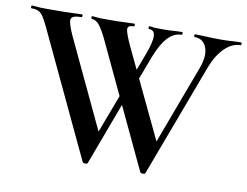

<svg xmlns="http://www.w3.org/2000/svg" viewBox="-71 -723 1060 824"><g transform="rotate(10 459.5 -311.0)"><path d="M481 -331 358 -1Q357 3 347.5 3Q338 3 336 -1L81 -542Q67 -572 57 -587Q47 -602 35.5 -607.5Q24 -613 5 -613Q2 -613 2 -619Q2 -625 5 -625Q17 -625 23.5 -624Q30 -623 41.5 -622.5Q53 -622 78 -622Q123 -622 149.5 -622.5Q176 -623 193 -624Q210 -625 223 -625Q226 -625 226 -619Q226 -613 223 -613Q182 -613 178 -596.5Q174 -580 200 -524L389 -123L347 -54L462 -359ZM917 -625Q919 -625 919 -619Q919 -613 917 -613Q880 -613 847.5 -581.5Q815 -550 794 -495L609 -1Q608 3 598.5 3Q589 3 587 -1L332 -542Q316 -575 301 -594Q286 -613 268 -613Q265 -613 265 -619Q265 -625 268 -625Q278 -625 284 -624Q290 -623 299.5 -622.5Q309 -622 330 -622Q386 -622 410.5 -623.5Q435 -625 451 -625Q454 -625 454 -619Q454 -613 451 -613Q424 -613 424.5 -596.5Q425 -580 451 -524L642 -123L599 -54L761 -488Q781 -542 767.5 -577.5Q754 -613 716 -613Q713 -613 713 -619Q713 -625 716 -625Q742 -625 766.5 -623.5Q791 -622 828 -622Q856 -622 874 -623.5Q892 -625 917 -625ZM468 -359 520 -498Q543 -557 542.5 -585Q542 -613 517 -613Q514 -613 514 -619Q514 -625 517 -625Q527 -625 530 -624Q533 -623 542.5 -622.5Q552 -622 582 -622Q607 -622 622.5 -623.5Q638 -625 660 -625Q662 -625 662 -619Q662 -613 660 -613Q626 -613 599 -584Q572 -555 549 -495L487 -331Z"/></g></svg>

Font: Cormorant Garamond Light
Style: Bold
Weight: 700
Version: Version 4.001